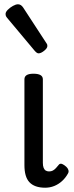

<svg xmlns="http://www.w3.org/2000/svg" viewBox="-20 -859 345 896"><path d="M191 17Q166 17 147.5 10.5Q129 4 117 -9Q105 -22 99.5 -42Q94 -62 94 -88V-489Q94 -502 104.5 -508.5Q115 -515 136 -515Q158 -515 169 -508.5Q180 -502 180 -489V-99Q180 -85 183.5 -76Q187 -67 193.5 -63Q200 -59 209 -59Q219 -59 226.5 -63Q234 -67 241 -74.5Q248 -82 256 -92Q262 -97 270.5 -93.5Q279 -90 289 -81Q296 -75 299 -66Q302 -57 297 -49Q286 -29 269.5 -14Q253 1 233 9Q213 17 191 17ZM160 -610Q156 -610 151.5 -613Q147 -616 141 -623L18 -770Q11 -778 8.5 -782.5Q6 -787 6 -794Q6 -803 16.5 -813.5Q27 -824 40.5 -831.5Q54 -839 64 -839Q78 -839 88 -824L195 -660Q200 -653 200.5 -650Q201 -647 201 -644Q201 -634 186 -622Q171 -610 160 -610Z"/></svg>

Font: Playwrite NG Modern
Style: Regular
Weight: 400
Designer: Veronika Burian, José Scaglione
Foundry: TypeTogether
Version: Version 1.002